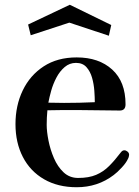

<svg xmlns="http://www.w3.org/2000/svg" viewBox="-20 -780 585 806"><path d="M378 -351Q314 -348 249 -348Q233 -348 216.5 -348.5Q200 -349 183 -349Q187 -371 195 -399.5Q203 -428 217 -454.5Q231 -481 251.5 -498.5Q272 -516 299 -516Q327 -516 343 -498Q359 -480 366.5 -453.5Q374 -427 376 -399Q378 -371 378 -351ZM522 -130Q522 -138 515.5 -143.5Q509 -149 502 -149Q497 -149 493.5 -146.5Q490 -144 487 -140Q462 -107 438 -83Q414 -59 383.5 -46Q353 -33 308 -33Q272 -33 247 -56.5Q222 -80 206.5 -116Q191 -152 183.5 -190Q176 -228 176 -256Q176 -287 179 -317Q211 -318 243 -318Q275 -318 307 -318Q351 -318 395 -317Q439 -316 483 -316Q507 -316 507 -342Q507 -437 451 -488Q395 -539 302 -539Q221 -539 163.5 -501.5Q106 -464 75.5 -400.5Q45 -337 45 -259Q45 -181 76 -121Q107 -61 165 -27.5Q223 6 302 6Q390 6 457 -45Q472 -56 491 -76.5Q510 -97 517 -113Q519 -116 520.5 -121.5Q522 -127 522 -130ZM447 -675 273 -760 98 -677 109 -632 271 -685 437 -630Z"/></svg>

Font: UoqMunThenKhung
Style: Regular
Weight: 400
Designer: Font-Kai, 金井和夫, 宇文滿月
Foundry: Kazuo Kanai, Moonlit Owen
Version: Version 1.197